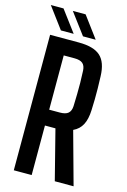

<svg xmlns="http://www.w3.org/2000/svg" viewBox="-142 -1030 724 1095"><g transform="rotate(15 220.0 -482.5)"><path d="M56 0V-800H225Q313.5 -800 353.2 -764.2Q393 -728.5 395.5 -646Q397 -606 397.5 -573.8Q398 -541.5 397.5 -511.2Q397 -481 395.5 -446Q393.5 -392.5 376.2 -359.5Q359 -326.5 323.5 -310L409 0H298L223.5 -292.5H161.5V0ZM161.5 -386H224.5Q258.5 -386 273.8 -399.5Q289 -413 290.5 -441.5Q292 -479 292.5 -512.8Q293 -546.5 292.8 -580Q292.5 -613.5 290.5 -651Q289 -680 273.8 -693.2Q258.5 -706.5 225 -706.5H161.5ZM239.5 -840 146 -965H221.5L314.5 -840ZM109 -840 16 -965H91L184.5 -840Z"/></g></svg>

Font: Big Shoulders Medium
Style: Regular
Weight: 500
Designer: Patric King
Foundry: XO Type Co
Version: Version 2.002